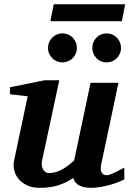

<svg xmlns="http://www.w3.org/2000/svg" viewBox="-20 -882 616 914"><path d="M571.8 -27.8Q561.5 -22.5 543.7 -15.4Q525.9 -8.3 504.2 -2.2Q482.4 3.9 459 8.1Q435.5 12.2 414.1 12.2Q388.2 12.2 372.1 6.8Q356 1.5 346.9 -6.1Q337.9 -13.7 334 -21.7Q330.1 -29.8 329.1 -35.2Q295.9 -12.2 257.3 0Q218.8 12.2 169.9 12.2Q132.8 12.2 107.2 -0.5Q81.5 -13.2 66.7 -32.2Q51.8 -51.3 47.1 -74Q42.5 -96.7 46.9 -117.2L111.8 -423.8L27.8 -433.1V-466.8L192.9 -500H262.2L180.2 -117.2Q177.7 -105.5 179 -94.7Q180.2 -84 184.6 -75.9Q189 -67.9 196.3 -63Q203.6 -58.1 212.9 -58.1Q229.5 -58.1 245.4 -62.7Q261.2 -67.4 276.1 -75.7Q291 -84 305.2 -94.7Q319.3 -105.5 333 -118.2L411.1 -487.8H543.9L461.9 -100.1Q456.1 -72.3 464.1 -60.1Q472.2 -47.9 487.8 -47.9Q491.7 -47.9 496.8 -49.1Q502 -50.3 511 -54Q520 -57.6 534.4 -64.7Q548.8 -71.8 571.8 -84ZM346.2 -653.8Q346.2 -639.6 340.8 -627.2Q335.4 -614.7 326.2 -605.2Q316.9 -595.7 304.2 -590.3Q291.5 -585 277.3 -585Q263.2 -585 250.5 -590.3Q237.8 -595.7 228.5 -605.2Q219.2 -614.7 213.9 -627.2Q208.5 -639.6 208.5 -653.8Q208.5 -668 213.9 -680.7Q219.2 -693.4 228.5 -702.9Q237.8 -712.4 250.5 -717.8Q263.2 -723.1 277.3 -723.1Q291.5 -723.1 304.2 -717.8Q316.9 -712.4 326.2 -702.9Q335.4 -693.4 340.8 -680.7Q346.2 -668 346.2 -653.8ZM556.2 -653.8Q556.2 -639.6 550.8 -627.2Q545.4 -614.7 536.1 -605.2Q526.9 -595.7 514.2 -590.3Q501.5 -585 487.3 -585Q473.1 -585 460.7 -590.3Q448.2 -595.7 439 -605.2Q429.7 -614.7 424.6 -627.2Q419.4 -639.6 419.4 -653.8Q419.4 -668 424.6 -680.7Q429.7 -693.4 439 -702.9Q448.2 -712.4 460.7 -717.8Q473.1 -723.1 487.3 -723.1Q501.5 -723.1 514.2 -717.8Q526.9 -712.4 536.1 -702.9Q545.4 -693.4 550.8 -680.7Q556.2 -668 556.2 -653.8ZM560.5 -781.2H219.7L235.8 -861.8H575.7Z"/></svg>

Font: Charis SIL Viet
Style: Bold Italic
Weight: 700
Italic angle: -11°
Foundry: SIL International
Version: Version 5.000